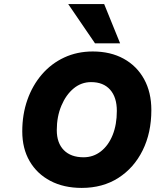

<svg xmlns="http://www.w3.org/2000/svg" viewBox="-20 -912 761 940"><path d="M314 -892H490L568 -700H445ZM89 -269Q89 -352 114 -423Q139 -494 185 -547.5Q231 -601 294.5 -630.5Q358 -660 434 -660Q521 -660 585.5 -624.5Q650 -589 685.5 -524.5Q721 -460 721 -373Q721 -262 678.5 -176Q636 -90 559.5 -41Q483 8 380 8Q292 8 226.5 -26.5Q161 -61 125 -123Q89 -185 89 -269ZM552 -369Q552 -436 519 -473Q486 -510 426 -510Q378 -510 340.5 -479Q303 -448 280.5 -394.5Q258 -341 258 -275Q258 -212 292.5 -177Q327 -142 389 -142Q437 -142 474 -171Q511 -200 531.5 -251Q552 -302 552 -369Z"/></svg>

Font: Overused Grotesk ExtraBold
Style: Italic
Weight: 800
Italic angle: -10°
Version: Version 0.003